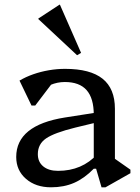

<svg xmlns="http://www.w3.org/2000/svg" viewBox="-20 -785 597 817"><path d="M412 12 389 -67H379V-297Q379 -367 348.5 -401.5Q318 -436 256 -436Q224 -436 194.5 -423.5Q165 -411 146 -389L152 -469H231L130 -336H114L63 -442Q90 -458 121.5 -469Q153 -480 187.5 -486Q222 -492 257 -492Q364 -492 416.5 -450Q469 -408 469 -322V-81L428 -138L535 -63V-48L429 12ZM197 12Q132 12 90.5 -24Q49 -60 49 -117Q49 -252 256 -285L416 -310V-270L300 -242Q211 -220 176 -196Q141 -172 141 -129Q141 -96 164 -77Q187 -58 227 -58Q329 -58 394 -129V-67H379Q339 -26 295.5 -7Q252 12 197 12ZM308 -550 143 -704V-706L233 -765H235L325 -560Z"/></svg>

Font: Platypi Light
Style: Regular
Weight: 300
Designer: David Sargent
Foundry: Bolt Cutter Type
Version: Version 1.200